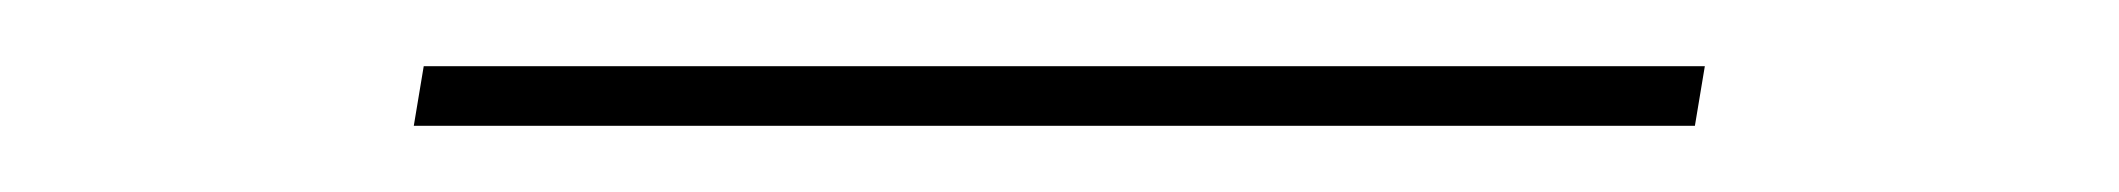

<svg xmlns="http://www.w3.org/2000/svg" viewBox="-20 -369 640 58"><path d="M105 -331 108 -349H495L492 -331Z"/></svg>

Font: Iosevka Curly Slab ThExObl
Style: Regular
Weight: 100
Width: 7
Italic angle: -9°
Monospace: yes
Designer: Belleve Invis
Foundry: Belleve Invis
Version: Version 11.1.0; ttfautohint (v1.8.3)